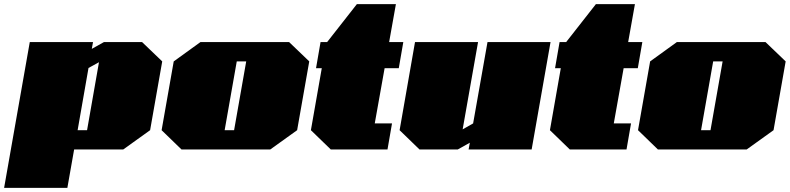

<svg xmlns="http://www.w3.org/2000/svg" viewBox="-20 -728 3846 935"><path d="M0 187 125 -523H433L427 -490L486 -523H672L770 -429L711 -94L580 0H341L308 187ZM358 -94H404L462 -425L411 -397Z M864 0 767 -94 826 -429 956 -523H1388L1486 -429L1427 -94L1296 0ZM1074 -94H1120L1179 -429H1133Z M1591 0 1494 -94 1547 -396H1519L1541 -523H1573L1718 -708H1908L1875 -523H1944L1922 -396H1853L1805 -127H1889L1867 0Z M2023 0 1926 -94 2001 -523H2308L2233 -98L2284 -127L2354 -523H2661L2569 0H2262L2268 -33L2209 0Z M2755 0 2658 -94 2711 -396H2683L2705 -523H2737L2882 -708H3072L3039 -523H3108L3086 -396H3017L2969 -127H3053L3031 0Z M3184 0 3087 -94 3146 -429 3276 -523H3708L3806 -429L3747 -94L3616 0ZM3394 -94H3440L3499 -429H3453Z"/></svg>

Font: Tomorrow Black
Style: Italic
Weight: 900
Italic angle: -10°
Designer: Tony de Marco, Monica Rizzolli
Foundry: Just in Type
Version: Version 2.002